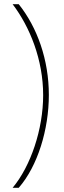

<svg xmlns="http://www.w3.org/2000/svg" viewBox="-20 -734 303 912"><path d="M212 -283C212 -450 157 -604 69 -714H40C122 -606 185 -450 185 -282C185 -120 126 55 40 158H69C159 55 212 -119 212 -283Z"/></svg>

Font: Noto Sans Myanmar ExtraCondensed Thin
Style: Regular
Weight: 100
Width: 2
Designer: Monotype Design Team
Foundry: Monotype Imaging Inc.
Version: Version 2.107